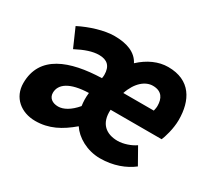

<svg xmlns="http://www.w3.org/2000/svg" viewBox="-107 -690 968 883"><g transform="rotate(30 377.0 -248.5)"><path d="M155 12C227 12 283 -18 341 -67C369 -24 429 12 499 12C569 12 628 -11 669 -43L621 -128C597 -111 559 -98 529 -98C469 -98 425 -130 430 -206H701C708 -221 725 -274 725 -322C725 -425 681 -509 562 -509C511 -509 460 -486 416 -445C393 -490 343 -509 277 -509C223 -509 153 -487 98 -459L141 -361C187 -385 225 -398 259 -398C302 -398 325 -377 325 -330C325 -324 324 -318 323 -312C156 -307 21 -259 21 -112C21 -36 79 12 155 12ZM213 -98C182 -98 161 -114 161 -141C161 -187 205 -220 305 -223C302 -196 303 -176 306 -154C274 -116 241 -98 213 -98ZM442 -302C464 -367 505 -399 544 -399C592 -399 608 -368 608 -329C608 -319 606 -312 604 -302Z"/></g></svg>

Font: Source Sans Pro
Style: Bold Italic
Weight: 700
Italic angle: -11°
Designer: Paul D. Hunt
Foundry: Adobe Systems Incorporated
Version: Version 3.006;hotconv 1.0.111;makeotfexe 2.5.65597